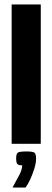

<svg xmlns="http://www.w3.org/2000/svg" viewBox="-20 -642 234 857"><path d="M32 -622H162V0H32ZM36 195Q55 161 67 137.5Q79 114 79 96Q60 96 56 88Q52 80 52 67Q52 47 58 40.5Q64 34 98 34Q129 34 135 40.5Q141 47 141 67Q141 86 133 111.5Q125 137 114.5 159.5Q104 182 94 195Z"/></svg>

Font: Smooch Sans Thin ExtraBold
Style: Regular
Weight: 800
Version: Version 1.010